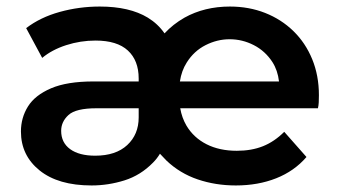

<svg xmlns="http://www.w3.org/2000/svg" viewBox="-20 -560 1033 587"><path d="M260 7Q158 7 101 -39Q44 -85 44 -158Q44 -200 65.5 -234.5Q87 -269 136 -290Q185 -311 266 -311H404V-320Q404 -375 371 -405.5Q338 -436 272 -436Q226 -436 182.5 -422Q139 -408 109 -383L60 -474Q103 -507 162.5 -523.5Q222 -540 285 -540Q376 -540 432 -506Q463 -487 483 -458Q509 -486 544 -506Q605 -540 683 -540Q741 -540 790.5 -520.5Q840 -501 877 -465Q914 -429 934.5 -379Q955 -329 955 -269Q955 -257 954.5 -247Q954 -237 952 -229H531Q536 -200 550 -176Q572 -139 611.5 -119Q651 -99 704 -99Q749 -99 784 -113Q819 -127 849 -157L917 -80Q880 -37 824.5 -15Q769 7 701 7Q639 7 584.5 -11.5Q530 -30 489 -69Q479 -79 469 -90Q460 -75 448 -63Q410 -24 360.5 -8.5Q311 7 260 7ZM530 -311H833Q829 -345 813 -370Q791 -404 756 -422Q721 -440 682 -440Q644 -440 608.5 -422Q573 -404 551 -369Q535 -344 530 -311ZM404 -229H275Q212 -229 189.5 -208.5Q167 -188 167 -160Q167 -124 194.5 -104Q222 -84 271 -84Q334 -84 369 -116.5Q404 -149 404 -201Z"/></svg>

Font: Montserrat Thin SemiBold
Style: Regular
Weight: 600
Version: Version 9.000